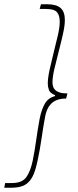

<svg xmlns="http://www.w3.org/2000/svg" viewBox="-84 -728 366 900"><path d="M-64 152 -60 130H-28Q19 130 39 103Q59 76 70 22Q79 -23 86 -73.5Q93 -124 102 -172Q111 -216 126.5 -242.5Q142 -269 174 -278V-282Q151 -291 145.5 -306Q140 -321 140 -336Q140 -362 148.5 -401Q157 -440 167.5 -481.5Q178 -523 187 -561.5Q196 -600 196 -626Q196 -656 183 -671Q170 -686 132 -686H102L108 -708H138Q180 -708 200 -690.5Q220 -673 220 -634Q220 -608 211 -568Q202 -528 191 -486Q180 -444 171 -405.5Q162 -367 162 -342Q162 -333 164.5 -323.5Q167 -314 174.5 -306.5Q182 -299 195.5 -294.5Q209 -290 232 -290L226 -266Q200 -266 182.5 -259Q165 -252 154 -240Q143 -228 137 -213.5Q131 -199 128 -184Q119 -136 111 -80.5Q103 -25 92 26Q84 64 74 88Q64 112 49 126.5Q34 141 14 146.5Q-6 152 -32 152Z"/></svg>

Font: TypoPRO Source Sans Pro
Style: Italic
Weight: 200
Italic angle: -11°
Designer: Paul D. Hunt
Foundry: Adobe Systems Incorporated
Version: Version 1.075;PS 2.000;hotconv 1.0.86;makeotf.lib2.5.63406